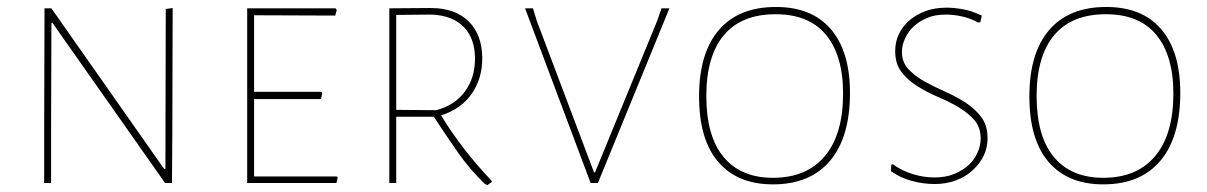

<svg xmlns="http://www.w3.org/2000/svg" viewBox="-20 -530 3496 556"><path d="M127.9 -158.2V0H107.9V-149.9L108.9 -505.9H128.9L455.1 -41H459L460 -503.9L480 -506.8L479 -141.1L478 0H458L131.8 -463.9H128.9Z M954.1 0H695.8V-505.9H951.7L955.1 -501L950.7 -484.9L715.8 -485.8V-264.2H911.1L913.1 -259.8L909.7 -243.2H715.8V-19H955.1L958 -16.1Z M1127.4 0H1107.4V-505.9L1226.6 -506.8Q1298.3 -506.8 1337.4 -467.8Q1376.5 -428.7 1376.5 -360.8Q1376.5 -302.7 1346.2 -258.8Q1315.4 -214.4 1257.3 -195.8Q1286.1 -148.4 1324.7 -98.1Q1359.4 -53.2 1403.3 -6.8L1404.3 -2.9Q1399.4 0 1397.5 1.5L1391.6 5.9L1384.3 2.9Q1339.8 -40 1305.2 -89.8Q1267.1 -144.5 1236.3 -191.9H1127.4ZM1127.4 -211.9 1242.7 -210.9Q1296.9 -224.6 1326.7 -265.6Q1355.5 -305.2 1355.5 -359.9Q1355.5 -418 1323.7 -451.2Q1291.5 -484.9 1230.5 -487.8L1127.4 -486.8Z M1711.4 0H1690.4L1500.5 -505.9H1523.4L1534.2 -470.2L1700.2 -30.8H1703.1L1883.3 -470.2L1895.5 -505.9H1918.5Z M2218.3 3.9Q2115.2 3.9 2059.6 -61.5Q2004.4 -126 2004.4 -251Q2004.4 -376 2061.5 -442.9Q2118.7 -509.8 2227.1 -509.8Q2331.1 -509.8 2386.2 -445.3Q2441.4 -380.4 2441.4 -261.2Q2441.4 -132.8 2383.8 -64.5Q2326.2 3.9 2218.3 3.9ZM2226.1 -488.8Q2127.4 -488.8 2076.7 -428.7Q2025.4 -368.2 2025.4 -252Q2025.4 -136.2 2074.7 -76.2Q2124.5 -15.1 2218.3 -15.1Q2315.9 -15.1 2368.7 -78.1Q2421.4 -141.1 2421.4 -258.8Q2421.4 -370.1 2371.1 -430.2Q2321.8 -488.8 2226.1 -488.8Z M2839.8 -129.9Q2839.8 -102.1 2828.6 -79.1Q2817.4 -56.2 2796.9 -37.1Q2777.3 -18.6 2748.5 -7.8Q2720.7 2.9 2686 2.9Q2654.8 2.9 2621.1 -5.9Q2587.9 -14.6 2560.1 -34.2L2561 -53.2L2565.9 -54.2Q2591.8 -35.2 2624.5 -25.4Q2655.8 -16.1 2686 -16.1Q2718.3 -16.1 2742.2 -25.9Q2768.1 -36.6 2784.2 -51.3Q2800.8 -66.4 2810.5 -87.4Q2819.8 -107.4 2819.8 -128.9Q2819.8 -161.1 2801.8 -182.1Q2784.7 -202.1 2755.4 -219.7Q2727.5 -236.3 2695.8 -249.5Q2666.5 -261.7 2636.7 -280.3Q2607.9 -298.3 2590.3 -321.8Q2572.3 -345.7 2572.3 -381.8Q2572.3 -409.2 2583 -431.2Q2594.2 -454.6 2613.8 -471.2Q2633.8 -488.3 2660.6 -498Q2687 -507.8 2721.2 -507.8Q2741.2 -507.8 2767.6 -503.4Q2793 -499 2823.2 -484.9L2818.8 -465.8L2813 -464.8Q2789.1 -477.5 2763.7 -482.9Q2740.7 -487.8 2719.2 -487.8Q2687 -487.8 2664.6 -478Q2640.6 -467.8 2625 -452.6Q2609.9 -438.5 2600.6 -418Q2591.8 -398.9 2591.8 -379.9Q2591.8 -350.1 2610.4 -330.1Q2629.4 -309.6 2656.7 -294.4Q2688 -277.3 2715.8 -265.1Q2745.1 -252.4 2775.4 -233.4Q2802.2 -216.3 2821.3 -191.4Q2839.8 -167 2839.8 -129.9Z M3174.8 3.9Q3071.8 3.9 3016.1 -61.5Q2960.9 -126 2960.9 -251Q2960.9 -376 3018.1 -442.9Q3075.2 -509.8 3183.6 -509.8Q3287.6 -509.8 3342.8 -445.3Q3397.9 -380.4 3397.9 -261.2Q3397.9 -132.8 3340.3 -64.5Q3282.7 3.9 3174.8 3.9ZM3182.6 -488.8Q3084 -488.8 3033.2 -428.7Q2981.9 -368.2 2981.9 -252Q2981.9 -136.2 3031.2 -76.2Q3081.1 -15.1 3174.8 -15.1Q3272.5 -15.1 3325.2 -78.1Q3377.9 -141.1 3377.9 -258.8Q3377.9 -370.1 3327.6 -430.2Q3278.3 -488.8 3182.6 -488.8Z"/></svg>

Font: Datalegreya
Style: Gradient
Weight: 400
Designer: Figs Lab
Foundry: Figs Lab
Version: Version 1.002;PS 001.002;hotconv 1.0.70;makeotf.lib2.5.58329